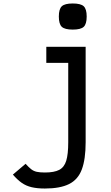

<svg xmlns="http://www.w3.org/2000/svg" viewBox="-20 -887 640 1103"><path d="M238 196Q194 196 162 188.5Q130 181 105 163.5Q80 146 54 116L127 54Q145 74 159 85Q173 96 191 100Q209 104 238 104Q291 104 320 89Q349 74 360.5 36.5Q372 -1 372 -70V-526H246V-618H472V-70Q472 28 450 86.5Q428 145 376.5 170.5Q325 196 238 196ZM398 -717Q352 -717 335 -733Q318 -749 318 -792Q318 -835 335 -851Q352 -867 398 -867Q444 -867 461 -851Q478 -835 478 -792Q478 -749 461 -733Q444 -717 398 -717Z"/></svg>

Font: Victor Mono Thin
Style: Regular
Weight: 100
Monospace: yes
Designer: Rune Bjørnerås
Version: Version 1.561;gftools[0.9.30]